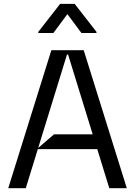

<svg xmlns="http://www.w3.org/2000/svg" viewBox="-20 -992 712 1012"><path d="M23.4 0 250.7 -727.3H421.2L648.4 0H556.1L338.8 -704.5H333.1L115.8 0ZM174 -206 264.9 -284.1H522V-206ZM409.1 -818.2 335.2 -917.6 261.4 -818.2H181.8V-823.9L296.9 -971.6H373.6L488.6 -823.9V-818.2Z"/></svg>

Font: Riot Sans
Style: Regular
Weight: 400
Designer: Rasmus Andersson
Foundry: rsms
Version: Version 3.005